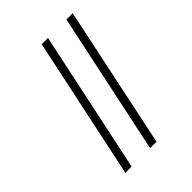

<svg xmlns="http://www.w3.org/2000/svg" viewBox="-219 -866 972 972"><g transform="rotate(-45 267.5 -380.0)"><path d="M97 0H142L303 -760H258ZM274 0H320L480 -760H435Z"/></g></svg>

Font: Noto Serif Display Condensed Light
Style: Italic
Weight: 300
Width: 3
Italic angle: -12°
Designer: Monotype Design Team
Foundry: Monotype Imaging Inc.
Version: Version 2.009